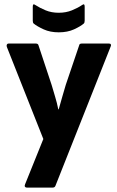

<svg xmlns="http://www.w3.org/2000/svg" viewBox="-20 -853 530 873"><path d="M102 0Q96 0 93.5 -4Q91 -8 94 -15L177 -221L11 -640Q9 -647 11.5 -651Q14 -655 19 -655H143Q153 -655 155 -647L215 -466Q223 -438 231 -412Q239 -386 245 -356H247Q255 -386 263 -412.5Q271 -439 279 -467L340 -647Q341 -655 352 -655H476Q482 -655 484 -651Q486 -647 483 -641L232 -8Q229 0 219 0ZM247 -706Q208 -706 178.5 -719.5Q149 -733 133 -746Q129 -750 129 -759V-823Q129 -839 141 -830Q161 -817 187.5 -806Q214 -795 247 -795Q280 -795 307 -806Q334 -817 353 -830Q365 -839 365 -823V-759Q365 -750 361 -746Q346 -733 316.5 -719.5Q287 -706 247 -706Z"/></svg>

Font: Sofia Sans Condensed ExtraBold
Style: Regular
Weight: 800
Designer: Botio Nikoltchev, Ani Petrova
Foundry: lettersoup
Version: Version 4.101